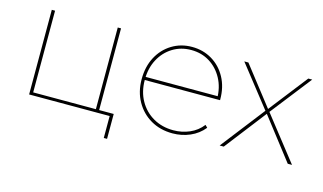

<svg xmlns="http://www.w3.org/2000/svg" viewBox="-79 -760 1908 1133"><g transform="rotate(15 874.5 -193.0)"><path d="M117 0V-517H137V-18H520V-517H540V0ZM609 134V-8L617 0H520V-18H629V134Z M993 3Q918 3 860 -30.5Q802 -64 768.5 -123.5Q735 -183 735 -259Q735 -336 766 -394.5Q797 -453 851.5 -486.5Q906 -520 974 -520Q1042 -520 1096.5 -487.5Q1151 -455 1182.5 -397Q1214 -339 1214 -264Q1214 -263 1214 -262Q1214 -261 1214 -259H746V-278H1203L1195 -263Q1195 -331 1166 -385Q1137 -439 1087.5 -470Q1038 -501 974 -501Q911 -501 861 -470Q811 -439 782.5 -385Q754 -331 754 -263V-259Q754 -188 785 -133Q816 -78 870 -47Q924 -16 993 -16Q1045 -16 1091.5 -36Q1138 -56 1169 -96L1183 -82Q1149 -40 1099 -18.5Q1049 3 993 3Z M1281 0 1492 -272 1491 -265 1293 -517H1318L1505 -277H1497L1684 -517H1708L1508 -261L1509 -273L1723 0H1697L1499 -256H1504L1306 0Z"/></g></svg>

Font: Montserrat Thin
Style: Regular
Weight: 100
Designer: Julieta Ulanovsky
Foundry: Julieta Ulanovsky
Version: Version 9.000